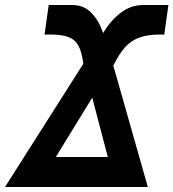

<svg xmlns="http://www.w3.org/2000/svg" viewBox="-53 -745 691 765"><path d="M145.5 -607.5 124.5 -607 141 -725H234.5Q282.5 -725 313 -692Q343.5 -659 357.5 -613Q387.5 -663 428 -694Q468.5 -725 517 -725H618L601.5 -607L585.5 -607.5Q536 -607.5 502.8 -595.5Q469.5 -583.5 445.5 -557Q421.5 -530.5 398.5 -483.5L536 0H-33L279 -491Q273 -538 259.5 -562.8Q246 -587.5 219.5 -597.5Q193 -607.5 145.5 -607.5ZM376.5 -119.5 314.5 -356 169.5 -119.5Z"/></svg>

Font: JuliaMono ExtraBold
Style: Italic
Weight: 800
Italic angle: -9°
Monospace: yes
Designer: cormullion
Foundry: corm
Version: Version 0.057; ttfautohint (v1.8.4)